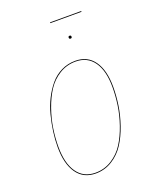

<svg xmlns="http://www.w3.org/2000/svg" viewBox="-140 -822 739 912"><g transform="rotate(-20 229.5 -365.5)"><path d="M382.8 -735.8H225.1L225.6 -739.7H383.3ZM298.3 -641.1Q298.3 -633.8 291 -633.8Q283.7 -633.8 283.7 -641.1Q283.7 -648.4 291 -648.4Q298.3 -648.4 298.3 -641.1ZM185.1 9.3Q123 9.3 89.8 -38.1Q56.6 -85.4 56.6 -170.4Q56.6 -208 62 -247.6Q67.4 -287.1 77.9 -327.6Q88.4 -368.2 106.4 -403.8Q124.5 -439.5 147.9 -467.3Q171.4 -495.1 204.1 -511.2Q236.8 -527.3 274.9 -527.3Q336.4 -527.3 369.6 -480.7Q402.8 -434.1 402.8 -349.6Q402.8 -304.7 395.8 -257.6Q388.7 -210.4 372.1 -162.1Q355.5 -113.8 331.3 -76.2Q307.1 -38.6 269 -14.6Q231 9.3 185.1 9.3ZM185.1 5.4Q230.5 5.4 267.8 -18.3Q305.2 -42 328.9 -79.3Q352.5 -116.7 368.9 -164.6Q385.3 -212.4 392.1 -258.8Q398.9 -305.2 398.9 -349.6Q398.9 -432.6 366.7 -478Q334.5 -523.4 274.9 -523.4Q230 -523.4 192.9 -500.5Q155.8 -477.5 131.8 -440.7Q107.9 -403.8 91.3 -356.4Q74.7 -309.1 67.6 -262.5Q60.5 -215.8 60.5 -170.4Q60.5 -86.9 92.8 -40.8Q125 5.4 185.1 5.4Z"/></g></svg>

Font: Fira Sans Compressed Four
Style: Italic
Weight: 100
Width: 3
Italic angle: -8°
Designer: Carrois Corporate & Edenspiekermann AG
Foundry: Carrois Corporate GbR & Edenspiekermann AG
Version: Version 4.203;PS 004.203;hotconv 1.0.88;makeotf.lib2.5.64775